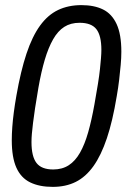

<svg xmlns="http://www.w3.org/2000/svg" viewBox="-20 -718 494 750"><path d="M186 12Q134 12 98 -5.5Q62 -23 44 -63Q26 -103 26 -170Q26 -194 28 -221.5Q30 -249 34 -279.5Q38 -310 44 -344Q61 -441 83.5 -508.5Q106 -576 136.5 -618Q167 -660 207 -679Q247 -698 298 -698Q348 -698 382.5 -681Q417 -664 435.5 -624Q454 -584 454 -516Q454 -492 451.5 -464.5Q449 -437 445.5 -406.5Q442 -376 436 -342Q420 -245 397.5 -178Q375 -111 345 -69Q315 -27 276 -7.5Q237 12 186 12ZM188 -56Q223 -56 248.5 -72.5Q274 -89 292.5 -121.5Q311 -154 324.5 -201.5Q338 -249 349 -311Q357 -356 362.5 -390Q368 -424 370.5 -448.5Q373 -473 374.5 -491Q376 -509 376 -523Q376 -579 356.5 -604Q337 -629 291 -629Q256 -629 231 -613Q206 -597 187.5 -564.5Q169 -532 155 -485Q141 -438 130 -375Q122 -329 117 -295.5Q112 -262 109 -237.5Q106 -213 104.5 -195.5Q103 -178 103 -163Q103 -107 122.5 -81.5Q142 -56 188 -56Z"/></svg>

Font: Archivo Condensed
Style: Italic
Weight: 400
Width: 3
Italic angle: -10°
Designer: Hector Gatti
Foundry: Omnibus-Type
Version: Version 2.001